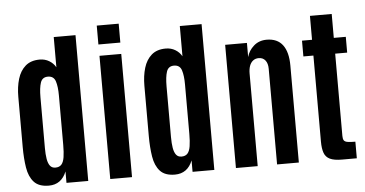

<svg xmlns="http://www.w3.org/2000/svg" viewBox="-58 -1021 2162 1137"><g transform="rotate(-5 1023.0 -452.5)"><path d="M188.5 7.3Q128.9 7.3 100.1 -24.7Q71.3 -56.6 62.5 -111.3Q53.7 -166 53.7 -233.9V-532.2Q53.7 -591.3 67.9 -638.4Q82 -685.5 114 -713.4Q146 -741.2 198.7 -741.2Q230 -741.2 254.9 -726.3Q279.8 -711.4 293.5 -687V-866.7H422.9V0H293.5V-67.9Q278.8 -30.8 252.4 -11.7Q226.1 7.3 188.5 7.3ZM236.3 -95.7Q259.8 -95.7 272.2 -109.6Q284.7 -123.5 289.3 -152.6Q293.9 -181.6 293.9 -226.1V-519Q293.9 -572.8 283.4 -604.5Q272.9 -636.2 238.3 -636.2Q205.1 -636.2 194.6 -605.2Q184.1 -574.2 184.1 -517.6V-216.3Q184.1 -178.7 188.7 -151.6Q193.4 -124.5 204.6 -110.1Q215.8 -95.7 236.3 -95.7Z M553.7 0V-732.4H683.1V0ZM553.2 -799.8V-912.1H683.6V-799.8Z M938 7.3Q878.4 7.3 849.6 -24.7Q820.8 -56.6 812 -111.3Q803.2 -166 803.2 -233.9V-532.2Q803.2 -591.3 817.4 -638.4Q831.5 -685.5 863.5 -713.4Q895.5 -741.2 948.2 -741.2Q979.5 -741.2 1004.4 -726.3Q1029.3 -711.4 1043 -687V-866.7H1172.4V0H1043V-67.9Q1028.3 -30.8 1002 -11.7Q975.6 7.3 938 7.3ZM985.8 -95.7Q1009.3 -95.7 1021.7 -109.6Q1034.2 -123.5 1038.8 -152.6Q1043.5 -181.6 1043.5 -226.1V-519Q1043.5 -572.8 1033 -604.5Q1022.5 -636.2 987.8 -636.2Q954.6 -636.2 944.1 -605.2Q933.6 -574.2 933.6 -517.6V-216.3Q933.6 -178.7 938.2 -151.6Q942.9 -124.5 954.1 -110.1Q965.3 -95.7 985.8 -95.7Z M1300.8 0V-732.4H1430.2V-648.4Q1439.9 -686 1471.2 -713.6Q1502.4 -741.2 1547.9 -741.2Q1611.3 -741.2 1643.1 -699Q1674.8 -656.7 1674.8 -576.7V0H1545.4V-568.8Q1545.4 -600.6 1531 -618.7Q1516.6 -636.7 1491.7 -636.7Q1471.7 -636.7 1457.8 -625.7Q1443.8 -614.7 1437 -595.5Q1430.2 -576.2 1430.2 -550.3V0Z M1931.2 4.9Q1884.3 4.9 1859.4 -7.1Q1834.5 -19 1825.2 -44.9Q1815.9 -70.8 1815.9 -111.8V-623.5H1756.3V-717.3H1815.9V-859.4H1945.3V-717.3H2016.6V-623.5H1945.3V-134.3Q1945.3 -117.2 1950.7 -108.4Q1956.1 -99.6 1971.9 -96.7Q1987.8 -93.8 2019 -93.8V4.9Z"/></g></svg>

Font: Antonio
Style: Bold
Weight: 700
Designer: Vernon Adams
Foundry: Vernon Adams
Version: Version 1.002